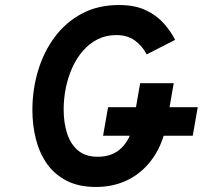

<svg xmlns="http://www.w3.org/2000/svg" viewBox="-20 -732 807 764"><path d="M362.3 12Q293.6 12 245.2 -12.8Q196.8 -37.6 166.8 -80.5Q136.7 -123.5 122.8 -178.7Q108.9 -233.8 108.9 -294Q108.9 -374.7 131.1 -449.5Q153.3 -524.3 197.1 -583.7Q240.9 -643.1 305.2 -677.5Q369.5 -712 453.7 -712Q517.4 -712 561 -691Q604.5 -670 632.5 -638Q660.4 -606.1 676.9 -573.4L563.7 -515.6Q546.1 -549.2 516.7 -570.8Q487.3 -592.4 442.5 -592.4Q401.8 -592.4 368.8 -575.8Q335.8 -559.2 310.5 -530.2Q285.1 -501.3 268 -463.6Q250.8 -425.8 242.1 -382.9Q233.3 -340 233.3 -296.2Q233.3 -244.3 246.8 -201.8Q260.2 -159.2 290 -133.7Q319.8 -108.2 368.7 -108.2Q428.1 -108.2 463.6 -143.6Q499.2 -179 508.5 -232.6L537.7 -401H671.3L644.5 -247Q630.1 -163.9 590.7 -106.1Q551.2 -48.3 492.7 -18.1Q434.1 12 362.3 12ZM390.1 -191.8 410.1 -305.4H766.9L746.9 -191.8Z"/></svg>

Font: Overpass
Style: Italic
Weight: 400
Italic angle: -10°
Designer: Delve Withrington, Dave Bailey, Thomas Jockin
Foundry: Delve Fonts LLC
Version: Version 4.000